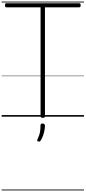

<svg xmlns="http://www.w3.org/2000/svg" viewBox="-20 -1438 1055 2366"><path d="M507 14Q480 14 480 -5V-1348H57Q50 -1348 45.5 -1353.5Q41 -1359 41 -1373Q41 -1387 45.5 -1392.5Q50 -1398 57 -1398H957Q965 -1398 969.5 -1392.5Q974 -1387 974 -1373Q974 -1360 969.5 -1354Q965 -1348 957 -1348H534V-5Q534 5 528 9.5Q522 14 507 14ZM450 305Q440 301 438.5 294.5Q437 288 444 275Q456 249 464 224.5Q472 200 475.5 171.5Q479 143 479 108Q479 97 485 90.5Q491 84 504 84Q519 84 526.5 92Q534 100 534 111Q534 138 527.5 171Q521 204 509.5 236Q498 268 482 292Q476 302 469 305.5Q462 309 450 305ZM0 898H1015V908H0ZM0 -20H1015V0H0ZM0 -505H1015V-500H0ZM0 -1418H1015V-1408H0Z"/></svg>

Font: Playwrite FR Trad Guides
Style: Regular
Weight: 400
Designer: Veronika Burian, José Scaglione
Foundry: TypeTogether
Version: Version 1.003